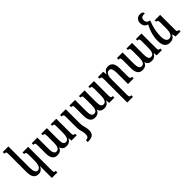

<svg xmlns="http://www.w3.org/2000/svg" viewBox="204 -2069 3606 3606"><g transform="rotate(-45 2007.0 -266.5)"><path d="M332 236H479V193Q446 193 438.5 182.5Q431 172 431 122V-492H281V-450Q310 -450 321 -437.5Q332 -425 332 -374V-217Q332 -146 311 -97.5Q290 -49 245 -49Q173 -49 173 -204V-760H24V-718Q57 -718 65.5 -706Q74 -694 74 -645V-186Q74 -83 107.5 -36.5Q141 10 209 10Q254 10 283 -12.5Q312 -35 330 -73H334Q333 -56 332.5 -37Q332 -18 332 -2Z M1029 -492V-453Q1061 -453 1070 -441Q1079 -429 1079 -382V-215Q1079 -141 1059.5 -97Q1040 -53 995 -53Q958 -53 942.5 -85.5Q927 -118 927 -191V-492H778V-453Q810 -453 819 -441Q828 -429 828 -380V-202Q828 -132 809 -92.5Q790 -53 744 -53Q675 -53 675 -191V-492H526V-450Q559 -450 567.5 -438.5Q576 -427 576 -379V-174Q576 10 707 10Q806 10 834 -72H837Q860 10 950 10Q1002 10 1032 -11.5Q1062 -33 1078 -69H1082L1089 0H1228V-42Q1194 -42 1185.5 -55Q1177 -68 1177 -114V-492Z M1330 -132Q1330 -47 1346.5 -1.5Q1363 44 1363 108Q1363 187 1292 187H1286V236H1299Q1385 236 1423.5 203Q1462 170 1462 105Q1462 59 1454 26Q1446 -7 1437.5 -42.5Q1429 -78 1429 -131V-492H1278V-450H1287Q1315 -450 1322.5 -437Q1330 -424 1330 -377Z M2030 -492V-453Q2062 -453 2071 -441Q2080 -429 2080 -382V-215Q2080 -141 2060.5 -97Q2041 -53 1996 -53Q1959 -53 1943.5 -85.5Q1928 -118 1928 -191V-492H1779V-453Q1811 -453 1820 -441Q1829 -429 1829 -380V-202Q1829 -132 1810 -92.5Q1791 -53 1745 -53Q1676 -53 1676 -191V-492H1527V-450Q1560 -450 1568.5 -438.5Q1577 -427 1577 -379V-174Q1577 10 1708 10Q1807 10 1835 -72H1838Q1861 10 1951 10Q2003 10 2033 -11.5Q2063 -33 2079 -69H2083L2090 0H2229V-42Q2195 -42 2186.5 -55Q2178 -68 2178 -114V-492Z M2741 -42Q2709 -42 2699.5 -54Q2690 -66 2690 -116V-315Q2690 -502 2559 -502Q2507 -502 2479.5 -478Q2452 -454 2435 -417H2432L2425 -492H2283V-450Q2317 -450 2326 -438Q2335 -426 2335 -380V236H2486V193Q2454 193 2444 182Q2434 171 2434 124V-273Q2434 -437 2521 -437Q2561 -437 2576 -399Q2591 -361 2591 -298V0H2741Z M3292 -492V-453Q3324 -453 3333 -441Q3342 -429 3342 -382V-215Q3342 -141 3322.5 -97Q3303 -53 3258 -53Q3221 -53 3205.5 -85.5Q3190 -118 3190 -191V-492H3041V-453Q3073 -453 3082 -441Q3091 -429 3091 -380V-202Q3091 -132 3072 -92.5Q3053 -53 3007 -53Q2938 -53 2938 -191V-492H2789V-450Q2822 -450 2830.5 -438.5Q2839 -427 2839 -379V-174Q2839 10 2970 10Q3069 10 3097 -72H3100Q3123 10 3213 10Q3265 10 3295 -11.5Q3325 -33 3341 -69H3345L3352 0H3491V-42Q3457 -42 3448.5 -55Q3440 -68 3440 -114V-492Z M3836 -73H3840L3854 0H3986V-42Q3952 -42 3944 -53Q3936 -64 3936 -113V-492H3792V-453Q3819 -453 3828 -441Q3837 -429 3837 -378V-217Q3837 -144 3812.5 -99Q3788 -54 3739 -54Q3656 -54 3656 -204Q3656 -368 3726 -538V-553Q3679 -562 3662 -583Q3645 -604 3645 -640Q3645 -677 3665 -696.5Q3685 -716 3754 -716Q3751 -769 3677 -769Q3621 -769 3590 -734.5Q3559 -700 3559 -649Q3559 -550 3649 -523Q3557 -351 3557 -186Q3557 -83 3593.5 -36.5Q3630 10 3704 10Q3795 10 3836 -73Z"/></g></svg>

Font: Noto Serif Armenian ExtraCondensed Semi
Style: Regular
Weight: 600
Width: 3
Designer: Monotype Design Team
Foundry: Monotype Imaging Inc.
Version: Version 1.901